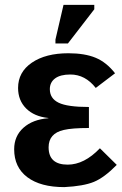

<svg xmlns="http://www.w3.org/2000/svg" viewBox="-20 -756 498 786"><path d="M257 -82Q325 -82 389 -149L458 -81Q407 -29 364.5 -11.5Q322 6 243 10Q146 10 92 -30.5Q38 -71 38 -145Q38 -199 76 -233Q114 -267 178 -272V-273Q120 -279 87 -312Q54 -345 54 -396Q54 -461 110.5 -499.5Q167 -538 260 -538Q327 -538 371.5 -519.5Q416 -501 451 -456L372 -396Q329 -451 268 -451Q227 -451 205.5 -435Q184 -419 184 -391Q184 -353 220 -335.5Q256 -318 344 -318V-232Q275 -232 241 -224Q179 -210 179 -153Q179 -82 257 -82ZM258 -578H207V-594L240 -736H366V-718Z"/></svg>

Font: Libra Sans
Style: Bold
Weight: 700
Foundry: Context Ltd
Version: Version 1.000